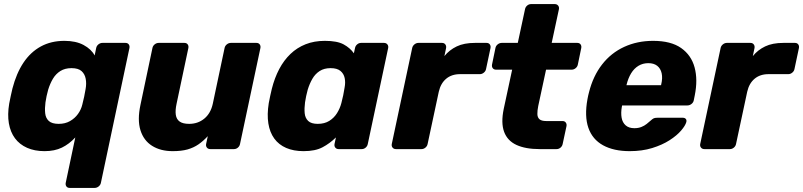

<svg xmlns="http://www.w3.org/2000/svg" viewBox="-20 -730 3932 940"><path d="M321.3 190Q310.6 190 305.2 182.8Q299.8 175.5 301.8 164.9L348.6 -57.1Q318.9 -24.8 283.2 -7.4Q247.5 10 198 10Q149.4 10 112.5 -6.4Q75.6 -22.9 53.2 -53.1Q30.8 -83.4 23.4 -126.3Q16.1 -169.3 25 -222.6Q28.9 -242.6 32.6 -260Q36.3 -277.4 40.9 -296.7Q60.3 -371.4 94.9 -423.2Q129.5 -475 179.8 -502.5Q230.1 -530 295.6 -530Q351.4 -530 389.2 -509.7Q427 -489.4 443.4 -458.5L450.9 -494.9Q452.9 -505.5 461.9 -512.8Q471 -520 481.6 -520H594.2Q604.9 -520 610.3 -512.8Q615.7 -505.5 613.7 -494.9L474 164.9Q472 175.5 462.9 182.8Q453.9 190 443.2 190ZM267.4 -123.6Q299 -123.6 322.6 -137.1Q346.3 -150.6 361.8 -172.1Q377.3 -193.6 383.1 -218.6Q388.4 -238.6 392.1 -256.7Q395.9 -274.8 399.1 -294.1Q404 -320.8 399.6 -344.1Q395.3 -367.4 379.3 -381.9Q363.3 -396.4 330 -396.4Q298.1 -396.4 275.6 -382.3Q253.1 -368.1 239 -344.3Q224.9 -320.4 215.9 -291.1Q211.9 -276.1 208.2 -260Q204.6 -243.9 202.6 -228.9Q198.7 -199.6 201.2 -175.7Q203.6 -151.9 219 -137.7Q234.4 -123.6 267.4 -123.6Z M825.5 10Q765.8 10 724.5 -16.1Q683.3 -42.1 667.6 -92.5Q652 -142.9 667.5 -215.9L726.3 -494.9Q728.3 -505.5 737.3 -512.8Q746.4 -520 757 -520H882.7Q893.4 -520 898.8 -512.8Q904.2 -505.5 902.2 -494.9L844.5 -222.1Q837.5 -189.9 840.7 -167.9Q843.9 -146 859.7 -134.8Q875.5 -123.6 906.1 -123.6Q949.2 -123.6 980.4 -149.4Q1011.6 -175.2 1021.8 -222.1L1079.5 -494.9Q1081.5 -505.5 1090.6 -512.8Q1099.6 -520 1110.3 -520H1235.4Q1246 -520 1251.4 -512.8Q1256.9 -505.5 1254.9 -494.9L1155.1 -25.1Q1153.1 -14.5 1144.6 -7.2Q1136 0 1125.4 0H1009.6Q999 0 993.1 -7.2Q987.1 -14.5 989.1 -25.1L997.3 -63.4Q975.5 -39.8 951.8 -23.3Q928 -6.9 898.2 1.6Q868.4 10 825.5 10Z M1466.1 10Q1417.5 10 1381.2 -5.7Q1344.9 -21.4 1322.8 -51.7Q1300.8 -82 1293.8 -125.6Q1286.9 -169.3 1295.8 -225.1Q1299.6 -245.1 1302.9 -260.6Q1306.3 -276.1 1310.9 -295.5Q1324.4 -348.9 1347.1 -392Q1369.9 -435.1 1402.1 -465.9Q1434.2 -496.7 1476.4 -513.4Q1518.5 -530 1570.4 -530Q1630.8 -530 1662.5 -512.6Q1694.3 -495.2 1712.5 -469.1L1718.1 -494.9Q1720.1 -505.5 1728.7 -512.8Q1737.3 -520 1747.9 -520H1859.9Q1870.5 -520 1876.4 -512.8Q1882.4 -505.5 1880.4 -494.9L1780.6 -25.1Q1778.6 -14.5 1770.1 -7.2Q1761.5 0 1750.9 0H1638.3Q1627.6 0 1621.7 -7.2Q1615.8 -14.5 1617.8 -25.1L1624.6 -57.1Q1594.3 -27.5 1558.8 -8.8Q1523.4 10 1466.1 10ZM1535.5 -123.6Q1568.7 -123.6 1592 -138.1Q1615.3 -152.6 1629.9 -175.9Q1644.5 -199.2 1651.4 -225.9Q1656.6 -245.9 1660.4 -263.9Q1664.1 -282 1667.1 -301.4Q1672 -326.4 1667.5 -347.9Q1663 -369.4 1646.6 -382.9Q1630.1 -396.4 1598.5 -396.4Q1567 -396.4 1545.1 -382.3Q1523.1 -368.1 1509.4 -344.3Q1495.6 -320.4 1486.6 -291.1Q1482.6 -276.1 1479 -260Q1475.4 -243.9 1473.4 -228.9Q1469.5 -199.6 1471.7 -175.7Q1474 -151.9 1489 -137.7Q1504 -123.6 1535.5 -123.6Z M1918.6 0Q1908 0 1902.1 -7.2Q1896.1 -14.5 1898.1 -25.1L1997.9 -494.5Q1999.9 -505.1 2008.9 -512.6Q2018 -520 2028.6 -520H2144Q2154.6 -520 2160.2 -512.6Q2165.9 -505.1 2163.9 -494.5L2155.7 -455.4Q2180 -485.4 2215.9 -502.7Q2251.7 -520 2305.5 -520H2361.9Q2372.5 -520 2377.9 -512.8Q2383.4 -505.5 2381.4 -494.9L2359.6 -392.1Q2357.6 -381.5 2348.7 -374.3Q2339.9 -367 2329.2 -367H2232.5Q2191.2 -367 2164.4 -344.5Q2137.5 -322 2128.2 -280.8L2073.5 -25.1Q2071.5 -14.5 2062.7 -7.2Q2054 0 2043.4 0Z M2622.2 0Q2552.9 0 2508.6 -20.4Q2464.2 -40.9 2448.1 -84.5Q2431.9 -128.1 2446.2 -197L2487.4 -388.9H2408.8Q2398.1 -388.9 2392.5 -396.1Q2386.9 -403.4 2388.9 -414L2405.6 -494.9Q2407.6 -505.5 2416.7 -512.8Q2425.8 -520 2436.4 -520H2515L2550.4 -684.9Q2552.4 -695.5 2560.9 -702.8Q2569.5 -710 2580.1 -710H2695.9Q2706.5 -710 2712.4 -702.8Q2718.4 -695.5 2716.4 -684.9L2681 -520H2806.2Q2816.9 -520 2822.3 -512.8Q2827.7 -505.5 2825.7 -494.9L2809 -414Q2807 -403.4 2798.1 -396.1Q2789.2 -388.9 2778.6 -388.9H2653.4L2615.1 -211Q2610.6 -188.5 2610.9 -171.7Q2611.2 -155 2621.2 -146.2Q2631.2 -137.4 2654.5 -137.4H2733.9Q2744.5 -137.4 2749.9 -130.1Q2755.4 -122.9 2753.4 -112.2L2734.7 -25.1Q2732.7 -14.5 2724.2 -7.2Q2715.6 0 2705 0Z M3063 10Q2984.6 10 2932.5 -18.7Q2880.4 -47.4 2860.6 -104.1Q2840.9 -160.7 2856.1 -244.4Q2857.5 -251.2 2859.6 -261.9Q2861.6 -272.5 2863.8 -278.8Q2883.8 -358 2927.7 -414.4Q2971.6 -470.8 3035.7 -500.4Q3099.9 -530 3177.4 -530Q3264.9 -530 3314.7 -494.9Q3364.5 -459.9 3380.7 -399.7Q3396.9 -339.5 3381.5 -263.3L3376.6 -238.9Q3374.6 -228.3 3365.4 -221Q3356.1 -213.8 3345.5 -213.8H3025.7Q3025.7 -213.1 3025.2 -211Q3024.7 -208.9 3024.4 -206.9Q3019.2 -177.5 3023.3 -153.9Q3027.4 -130.2 3043.1 -116.3Q3058.9 -102.4 3085.6 -102.4Q3105.5 -102.4 3120.4 -108.5Q3135.4 -114.6 3146 -123.2Q3156.6 -131.9 3163.6 -138Q3175 -148.5 3181.1 -151Q3187.3 -153.5 3198.9 -153.5H3323Q3332.6 -153.5 3337.6 -147.7Q3342.6 -141.9 3340 -132.2Q3335.4 -115.1 3314.7 -90.9Q3294 -66.6 3258.1 -43.5Q3222.2 -20.4 3173 -5.2Q3123.7 10 3063 10ZM3047.1 -312.9H3216.4L3216.8 -315Q3224.8 -347.5 3219.4 -371.3Q3214 -395 3197.5 -407.9Q3181 -420.8 3154.1 -420.8Q3127.2 -420.8 3105.9 -407.9Q3084.5 -395 3070 -371.3Q3055.5 -347.5 3047.5 -315Z M3428.6 0Q3418 0 3412.1 -7.2Q3406.1 -14.5 3408.1 -25.1L3507.9 -494.5Q3509.9 -505.1 3518.9 -512.6Q3528 -520 3538.6 -520H3654Q3664.6 -520 3670.2 -512.6Q3675.9 -505.1 3673.9 -494.5L3665.7 -455.4Q3690 -485.4 3725.9 -502.7Q3761.7 -520 3815.5 -520H3871.9Q3882.5 -520 3887.9 -512.8Q3893.4 -505.5 3891.4 -494.9L3869.6 -392.1Q3867.6 -381.5 3858.7 -374.3Q3849.9 -367 3839.2 -367H3742.5Q3701.2 -367 3674.4 -344.5Q3647.5 -322 3638.2 -280.8L3583.5 -25.1Q3581.5 -14.5 3572.7 -7.2Q3564 0 3553.4 0Z"/></svg>

Font: Rubik Light
Style: Italic
Weight: 300
Italic angle: -12°
Designer: Hubert and Fischer
Foundry: Hubert and Fischer
Version: Version 2.300;gftools[0.9.30]